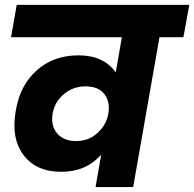

<svg xmlns="http://www.w3.org/2000/svg" viewBox="-20 -760 789 780"><path d="M289.1 -187Q340.8 -187 376.5 -220Q412.1 -252.9 419.9 -297.9Q428.7 -344.7 404.5 -377Q380.4 -409.2 327.1 -409.2Q277.8 -409.2 240.5 -378.4Q203.1 -347.7 193.8 -298.8Q185.5 -249.5 211.9 -218.3Q238.3 -187 289.1 -187ZM725.1 -608.9H627.9L521 0H368.2L391.1 -131.8Q329.1 -62 229 -62Q126 -62 74.7 -131.3Q23.4 -200.7 44.9 -314.9Q62.5 -415.5 130.6 -475.3Q198.7 -535.2 298.8 -535.2Q400.9 -535.2 450.2 -465.8L475.1 -608.9H24.9L47.9 -740.2H749Z"/></svg>

Font: SVN-Poppins
Style: Bold Italic
Weight: 700
Italic angle: -10°
Designer: Ninad Kale (Devanagari), Jonny Pinhorn (Latin)
Foundry: Indian Type Foundry
Version: Version 3.002 2017